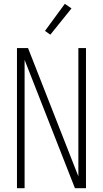

<svg xmlns="http://www.w3.org/2000/svg" viewBox="-20 -987 540 1007"><path d="M69 0V-735H127L391 -62V-735H431V0H373L109 -673V0ZM244 -805 216 -825 320 -967 355 -943Z"/></svg>

Font: Iosevka SS18 Extralight
Style: Regular
Weight: 200
Monospace: yes
Designer: Belleve Invis
Foundry: Belleve Invis
Version: Version 25.1.1; ttfautohint (v1.8.4)